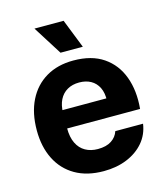

<svg xmlns="http://www.w3.org/2000/svg" viewBox="-112 -831 812 929"><g transform="rotate(-15 294.0 -366.5)"><path d="M293.7 9.7Q210.3 9.7 151.5 -24.3Q92.7 -58.3 61.7 -120.2Q30.7 -182 30.7 -264.3Q30.7 -351 62.2 -414.2Q93.7 -477.3 151.5 -511.5Q209.3 -545.7 288.3 -545.7Q379.7 -545.7 438.3 -505.7Q497 -465.7 522.8 -395.7Q548.7 -325.7 540.3 -235.7H175Q175 -191.7 189.7 -161.5Q204.3 -131.3 231.2 -116.2Q258 -101 293.7 -101Q336 -101 361.8 -118Q387.7 -135 396.7 -163H535.7Q528 -110 495.2 -71.5Q462.3 -33 410.7 -11.7Q359 9.7 293.7 9.7ZM175.3 -313 162.3 -327.3H409.7L396 -313Q397.7 -354.7 384.3 -381.5Q371 -408.3 346.3 -422Q321.7 -435.7 288.3 -435.7Q254 -435.7 228.7 -421.2Q203.3 -406.7 189.5 -379.2Q175.7 -351.7 175.3 -313ZM238.9 -598.1 147.3 -743.4H293.3L350.6 -598.1Z"/></g></svg>

Font: Mona Sans ExtraLight
Style: Regular
Weight: 200
Designer: Deni Anggara
Foundry: GitHub
Version: Version 2.000